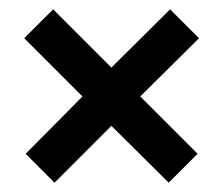

<svg xmlns="http://www.w3.org/2000/svg" viewBox="-20 -440 479 412"><path d="M345 -420 407 -358 281 -233 404 -110 342 -48 219 -170 97 -48 35 -110 157 -233 32 -358 94 -420 219 -295Z"/></svg>

Font: Almarai Bold
Style: Regular
Weight: 700
Designer: Boutros International 2019
Foundry: Created by Boutros International 2019
Version: Version 1.10